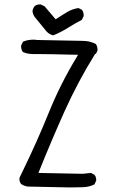

<svg xmlns="http://www.w3.org/2000/svg" viewBox="-20 -841 540 866"><path d="M129.4 -597.2H150.9Q195.3 -597.2 332 -593.8L325.7 -583Q252.4 -462.4 200 -332.8Q147.5 -203.1 85 -74.7L67.9 -39.1Q67.4 -37.1 67.4 -35.2Q67.4 -20.5 75.2 -11.2Q88.9 -1.5 106 0.5L293.9 4.4Q325.2 4.4 354 3.4Q382.8 2.4 405.8 -9.3L413.6 -25.4Q414.1 -27.3 414.1 -30.3Q414.1 -33.2 413.1 -37.1Q412.1 -45.9 406.2 -52.7L390.1 -61L353 -57.1L153.3 -61Q211.9 -207 271.2 -339.1Q330.6 -471.2 409.2 -598.1H412.6L419.4 -612.3Q419.9 -614.7 419.9 -616.7Q419.9 -631.8 412.1 -642.6Q384.8 -656.7 352.5 -656.7L149.4 -660.6Q138.7 -662.1 129.9 -662.1Q104 -662.1 83.5 -652.8L75.7 -636.7Q75.2 -634.3 75.2 -632.1Q75.2 -629.9 75.4 -627Q75.7 -624 76.7 -620.1Q78.6 -612.8 83 -606.4Q104 -597.2 129.4 -597.2ZM357.4 -771.5Q357.4 -786.1 349.6 -796.9L333.5 -804.7Q307.1 -800.8 283.4 -786.9Q259.8 -772.9 231 -753.9L181.2 -812.5L164.1 -820.8Q162.1 -821.3 159.2 -821.3Q156.2 -821.3 152.3 -820.3Q143.1 -819.3 136.2 -813Q128.4 -803.7 126.5 -791Q128.4 -775.9 136.7 -764.2Q189.5 -699.7 190.4 -698.7Q203.1 -685.1 220.2 -681.6Q253.4 -694.8 284.9 -714.6Q316.4 -734.4 349.1 -751.5L356.9 -767.6Q357.4 -769.5 357.4 -771.5Z"/></svg>

Font: Bakudai
Style: ExtraLight
Weight: 200
Version: Version 1.48